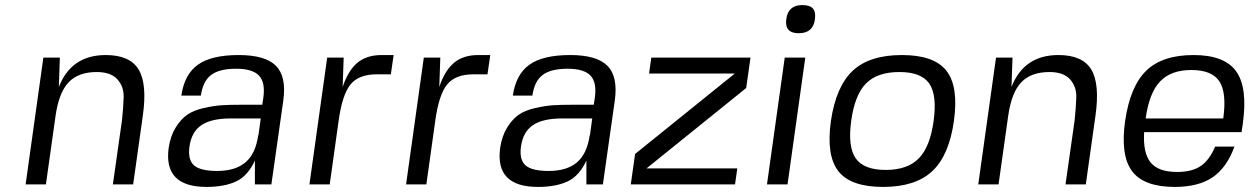

<svg xmlns="http://www.w3.org/2000/svg" viewBox="-20 -727 4936 757"><path d="M397 -510Q492 -510 526.5 -453Q561 -396 543 -270L505 0H425L461 -253Q466 -300 467.5 -342.5Q469 -385 443 -414Q417 -443 362 -443Q289 -443 250.5 -402.5Q212 -362 199 -270L161 0H81L151 -500H216L212 -384Q261 -510 397 -510Z M794 10Q624 10 645 -144Q652 -191 672.5 -224Q693 -257 718 -274.5Q743 -292 783 -301Q823 -310 853 -312Q883 -314 929 -314H1014L1018 -340Q1027 -401 1001.5 -428.5Q976 -456 911 -456Q845 -456 812.5 -431.5Q780 -407 772 -350H695Q707 -434 760.5 -472Q814 -510 921 -510Q1026 -510 1068 -467.5Q1110 -425 1097 -331L1050 0H985V-94Q957 -33 910.5 -11.5Q864 10 794 10ZM998 -194H999L1008 -260H890Q813 -260 774 -233.5Q735 -207 727 -149Q720 -97 745 -75Q770 -53 836 -53Q908 -53 948 -87Q988 -121 998 -194Z M1485 -510H1532L1521 -434H1466Q1394 -434 1361.5 -393.5Q1329 -353 1315 -250L1280 0H1200L1270 -500H1335L1331 -384Q1352 -448 1388.5 -479Q1425 -510 1485 -510Z M1866 -510H1913L1902 -434H1847Q1775 -434 1742.5 -393.5Q1710 -353 1696 -250L1661 0H1581L1651 -500H1716L1712 -384Q1733 -448 1769.5 -479Q1806 -510 1866 -510Z M2101 10Q1931 10 1952 -144Q1959 -191 1979.5 -224Q2000 -257 2025 -274.5Q2050 -292 2090 -301Q2130 -310 2160 -312Q2190 -314 2236 -314H2321L2325 -340Q2334 -401 2308.5 -428.5Q2283 -456 2218 -456Q2152 -456 2119.5 -431.5Q2087 -407 2079 -350H2002Q2014 -434 2067.5 -472Q2121 -510 2228 -510Q2333 -510 2375 -467.5Q2417 -425 2404 -331L2357 0H2292V-94Q2264 -33 2217.5 -11.5Q2171 10 2101 10ZM2305 -194H2306L2315 -260H2197Q2120 -260 2081 -233.5Q2042 -207 2034 -149Q2027 -97 2052 -75Q2077 -53 2143 -53Q2215 -53 2255 -87Q2295 -121 2305 -194Z M2529 -63H2887L2878 0H2467L2484 -120L2877 -437H2539L2548 -500H2939L2922 -380Z M3085 0H3004L3074 -500H3155ZM3143 -707Q3173 -707 3185 -693.5Q3197 -680 3193 -651Q3186 -596 3129 -596Q3073 -596 3080 -651Q3087 -707 3143 -707Z M3536 -510Q3663 -510 3711.5 -448Q3760 -386 3741 -250Q3722 -114 3655.5 -52Q3589 10 3462 10Q3334 10 3285.5 -52Q3237 -114 3256 -250Q3276 -386 3342 -448Q3408 -510 3536 -510ZM3336 -250Q3322 -148 3354 -102.5Q3386 -57 3472 -57Q3558 -57 3602.5 -102.5Q3647 -148 3661 -250Q3675 -353 3643.5 -398Q3612 -443 3526 -443Q3439 -443 3394.5 -398Q3350 -353 3336 -250Z M4153 -510Q4248 -510 4282.5 -453Q4317 -396 4299 -270L4261 0H4181L4217 -253Q4222 -300 4223.5 -342.5Q4225 -385 4199 -414Q4173 -443 4118 -443Q4045 -443 4006.5 -402.5Q3968 -362 3955 -270L3917 0H3837L3907 -500H3972L3968 -384Q4017 -510 4153 -510Z M4491 -206Q4486 -124 4516.5 -86.5Q4547 -49 4621 -49Q4679 -49 4713.5 -72Q4748 -95 4771 -149H4847Q4817 -66 4761 -28Q4705 10 4612 10Q4490 10 4443.5 -52Q4397 -114 4416 -250Q4436 -387 4499.5 -448.5Q4563 -510 4686 -510Q4808 -510 4854 -445.5Q4900 -381 4880 -239L4875 -206ZM4803 -260Q4817 -362 4787.5 -406.5Q4758 -451 4677 -451Q4597 -451 4554 -406Q4511 -361 4497 -260Z"/></svg>

Font: Fivo Sans Modern
Style: Italic
Weight: 400
Designer: Alexander Slobzheninov
Foundry: Alexander Slobzheninov
Version: 1.0